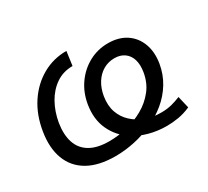

<svg xmlns="http://www.w3.org/2000/svg" viewBox="-115 -727 1000 922"><g transform="rotate(-30 385.5 -266.0)"><path d="M289.1 11.7Q196.3 11.7 137.2 -22.2Q78.1 -56.2 54.7 -118.9Q31.2 -181.6 45.4 -267.1Q59.1 -350.6 100.1 -412.6Q141.1 -474.6 202.1 -509.5Q263.2 -544.4 336.4 -544.4L325.7 -466.8Q273.4 -466.8 233.4 -439.5Q193.4 -412.1 167.7 -366.2Q142.1 -320.3 132.3 -263.7Q122.6 -202.1 137.2 -157.7Q151.9 -113.3 192.1 -89.4Q232.4 -65.4 299.3 -65.4Q347.7 -65.4 397.7 -77.4Q447.8 -89.4 491.7 -114.3Q535.6 -139.2 566.4 -178Q597.2 -216.8 606 -271Q612.3 -309.6 603.8 -338.1Q595.2 -366.7 573 -382.8Q550.8 -398.9 517.6 -398.9Q483.9 -398.9 455.8 -382.6Q427.7 -366.2 408.9 -336.4Q390.1 -306.6 383.3 -266.1Q375.5 -216.8 388.7 -179.4Q401.9 -142.1 429.9 -116.2Q458 -90.3 494.6 -74.7Q515.1 -64.9 540 -62.5Q564.9 -60.1 584.5 -60.1Q616.2 -60.1 641.6 -66.7Q667 -73.2 691.9 -83.5L707.5 -17.1Q673.3 -2 639.9 3.7Q606.4 9.3 574.7 9.3Q524.4 9.3 478.3 -3.2Q432.1 -15.6 396 -39.6Q340.8 -73.7 312.5 -133.3Q284.2 -192.9 296.9 -270.5Q307.1 -331.1 339.8 -377.4Q372.6 -423.8 421.1 -450.2Q469.7 -476.6 526.9 -476.6Q586.4 -476.6 627 -449.5Q667.5 -422.4 685.1 -375.2Q702.6 -328.1 692.9 -268.1Q683.6 -212.9 656.2 -168.2Q628.9 -123.5 588.1 -89.8Q547.4 -56.2 498 -33.7Q448.7 -11.2 395.3 0.2Q341.8 11.7 289.1 11.7Z"/></g></svg>

Font: Inter 20pt
Style: Italic
Weight: 400
Italic angle: -9.3988°
Version: Version 4.001;git-66647c0bb